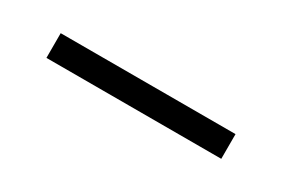

<svg xmlns="http://www.w3.org/2000/svg" viewBox="-7 -845 514 350"><g transform="rotate(30 250.0 -670.0)"><path d="M66 -644V-696H434V-644Z"/></g></svg>

Font: Iosevka Fixed SS04 Light
Style: Regular
Weight: 300
Monospace: yes
Designer: Belleve Invis
Foundry: Belleve Invis
Version: Version 32.5.0